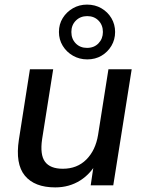

<svg xmlns="http://www.w3.org/2000/svg" viewBox="-20 -805 626 834"><path d="M220 9Q130 9 88 -42Q46 -93 62 -198L110 -504H211L163 -201Q153 -133 175.5 -102.5Q198 -72 253 -72Q315 -72 355 -112Q395 -152 406 -219L451 -504H552L472 0H374L390 -108H405Q377 -52 329 -21.5Q281 9 220 9ZM359 -547Q325 -547 297 -563Q269 -579 252.5 -606Q236 -633 236 -666Q236 -700 252.5 -726.5Q269 -753 296.5 -769Q324 -785 358 -785Q393 -785 420.5 -769Q448 -753 464 -726Q480 -699 480 -666Q480 -633 464 -606Q448 -579 421 -563Q394 -547 359 -547ZM358 -597Q389 -597 408 -617Q427 -637 427 -666Q427 -696 408 -715.5Q389 -735 359 -735Q329 -735 309.5 -715.5Q290 -696 290 -666Q290 -636 309 -616.5Q328 -597 358 -597Z"/></svg>

Font: Mulish ExtraLight SemiBold
Style: Italic
Weight: 600
Italic angle: -9°
Version: Version 3.603